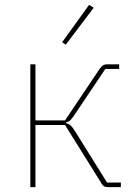

<svg xmlns="http://www.w3.org/2000/svg" viewBox="-20 -771 560 791"><path d="M105 0V-506H126V-275H248L391 -488Q398 -498 404.5 -502Q411 -506 421 -506H471V-487H414L289 -301Q278 -284 270.5 -276.5Q263 -269 252 -267V-264Q263 -261 271.5 -253.5Q280 -246 292 -226L421 -19H478V0H424Q415 0 409.5 -3Q404 -6 399 -14L248 -256H126V0ZM366 -739 251 -587 236 -597 347 -751Z"/></svg>

Font: IBM Plex Sans Thin
Style: Regular
Weight: 250
Designer: Mike Abbink, Paul van der Laan, Pieter van Rosmalen
Foundry: Bold Monday
Version: Version 3.201